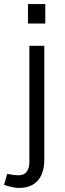

<svg xmlns="http://www.w3.org/2000/svg" viewBox="-61 -714 323 948"><path d="M77.1 -597.7H162.6V-693.8H77.1ZM33.2 213.9C119.6 213.9 157.7 156.2 157.7 75.2V-487.8H84V85.4C84 119.1 72.3 151.4 30.8 151.4C3.9 151.4 -25.4 144 -25.4 144L-41 198.7C-41 198.7 -1.5 213.9 33.2 213.9Z"/></svg>

Font: HK Grotesk
Style: Regular
Weight: 400
Designer: Alfredo Marco Pradil and Stefan Peev
Foundry: Hanken Design Co.
Version: Version 1.045;PS 001.045;hotconv 1.0.88;makeotf.lib2.5.64775